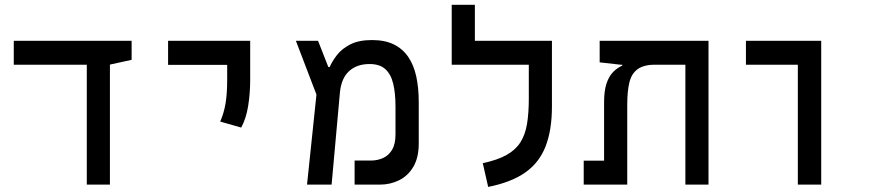

<svg xmlns="http://www.w3.org/2000/svg" viewBox="-20 -752 3556 782"><path d="M333.5 0V-585.9H427.7V0ZM36.1 -488.3V-585.9H516.1V-508.3L424.8 -488.3Z M962.4 -232.4 877 -256.8Q892.6 -293 898.9 -332.3Q905.3 -371.6 905.3 -428.2V-585.9H999V-428.2Q999 -371.6 990.7 -320.3Q982.4 -269 962.4 -232.4ZM664.6 -487.8V-585.9H999V-487.8Z M1230.5 0 1277.8 -451.7 1316.9 -479H1322.8Q1333 -502.9 1352.8 -528.3Q1372.6 -553.7 1407 -571.3Q1441.4 -588.9 1495.1 -588.9Q1547.4 -588.9 1583.5 -571.3Q1619.6 -553.7 1642.3 -520.8Q1665 -487.8 1675.3 -441.2Q1685.5 -394.5 1685.5 -336.4V-167Q1685.5 -110.4 1663.8 -73.2Q1642.1 -36.1 1606 -18.1Q1569.8 0 1526.4 0H1424.3V-98.1H1490.7Q1517.1 -98.1 1539.8 -108.2Q1562.5 -118.2 1576.7 -141.6Q1590.8 -165 1590.8 -204.6V-318.8Q1590.8 -372.6 1581.5 -411.1Q1572.3 -449.7 1549.3 -470.5Q1526.4 -491.2 1485.4 -491.2Q1433.1 -491.2 1401.4 -461.9Q1369.6 -432.6 1364.3 -373.5L1330.6 0ZM1276.4 -347.2 1185.1 -585.9H1275.4L1318.8 -475.1Z M2228 -585.9V-488.3H1819.8V-585.9ZM1914.1 -548.8H1819.8V-732.4H1914.1ZM2133.8 -585.9H2228V-318.4Q2228 -222.2 2202.1 -155.8Q2176.3 -89.4 2119.1 -49.3Q2062 -9.3 1968.3 9.3L1946.3 -87.4Q2005.9 -100.1 2042.7 -120.6Q2079.6 -141.1 2099.4 -172.1Q2119.1 -203.1 2126.5 -247.1Q2133.8 -291 2133.8 -351.1Z M2865.7 0H2771.5V-585.9H2865.7ZM2514.6 -484.9V-520.5L2652.3 -488.8Q2603 -488.8 2577.6 -470.7Q2552.2 -452.6 2543.5 -416.5Q2534.7 -380.4 2534.7 -326.2V0H2440.4V-335.4Q2440.4 -382.3 2450.2 -411.6Q2460 -440.9 2476.8 -458.3Q2493.7 -475.6 2514.6 -484.9ZM2865.2 -585.9V-488.3H2508.8L2422.4 -498V-585.9ZM2513.7 -97.7V0H2357.4V-97.7Z M3229.5 0V-585.9H3324.7V0ZM3018.1 -488.3V-585.9H3324.2V-488.3Z"/></svg>

Font: Cascadia Code
Style: Regular
Weight: 400
Monospace: yes
Designer: Aaron Bell
Foundry: Saja Typeworks
Version: Version 2106.017